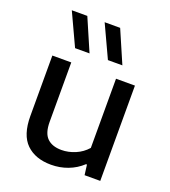

<svg xmlns="http://www.w3.org/2000/svg" viewBox="-147 -915 911 1030"><g transform="rotate(20 309.0 -399.5)"><path d="M70 -199V-544H178V-205Q178 -140.5 206.8 -112.5Q235.5 -84.5 288.5 -84.5Q328 -84.5 367 -101Q406 -117.5 433.5 -149V-544H541.5V0H452L444.5 -58H439Q403.5 -25 358.2 -8Q313 9 263 9Q173 9 121.5 -41Q70 -91 70 -199ZM171 -623 85 -808H173.5L253.5 -623ZM358.5 -623 272.5 -808H361L441 -623Z"/></g></svg>

Font: Encode Sans Semi Expanded Medium
Style: Regular
Weight: 500
Width: 6
Designer: Multiple Designers
Foundry: Impallari Type
Version: Version 2.000